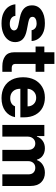

<svg xmlns="http://www.w3.org/2000/svg" viewBox="864 -1580 727 2494"><g transform="rotate(90 1227.0 -332.5)"><path d="M512.4 -380H371.4Q370.4 -401.6 349.1 -423.5Q327.8 -445.3 282.7 -445.3Q247.5 -445.3 222.8 -431.1Q198.2 -416.9 198.5 -392.8Q198.2 -370 214.3 -357.4Q230.5 -344.8 268.5 -337.4L369 -317.8Q452.8 -301.5 489.5 -264Q526.3 -226.6 526.6 -167.3Q526.6 -113.6 495.6 -73.5Q464.5 -33.4 410 -11.4Q355.5 10.7 284.8 10.7Q199.9 10.7 146 -15.8Q92 -42.3 65.3 -83.6Q38.7 -125 35.5 -169.4H185.7Q188.2 -136.4 215.6 -116.5Q242.9 -96.6 289.1 -96.6Q328.5 -96.6 351.4 -112.2Q374.3 -127.8 374.6 -152Q374.3 -172.6 358.1 -186.8Q342 -201 302.9 -208.8L206.7 -228Q48.7 -259.6 49 -384.2Q48.7 -463.1 112 -507.8Q175.4 -552.6 280.2 -552.6Q359.7 -552.6 410.5 -527.2Q461.3 -501.8 486.2 -462.4Q511 -422.9 512.4 -380Z M912.3 -545.5V-431.8H809.7V-175.4Q809.7 -143.8 823.9 -132.8Q838.1 -121.8 860.8 -121.8H912.3V0H840.2Q757.8 0 707.9 -37.5Q658 -74.9 658.4 -155.2V-431.8H583.8V-545.5H658.4V-676.1H809.7V-545.5Z M1253.6 10.7Q1169.7 10.7 1109 -23.6Q1048.3 -57.9 1015.6 -120.9Q983 -183.9 983 -270.2Q983 -354.4 1015.6 -418Q1048.3 -481.5 1107.8 -517Q1167.3 -552.6 1247.5 -552.6Q1319.6 -552.6 1377.7 -522Q1435.7 -491.5 1469.8 -429.9Q1503.9 -368.3 1503.9 -275.6V-234H1132.5V-233.7Q1132.5 -172.6 1165.8 -137.4Q1199.2 -102.3 1256 -102.3Q1294 -102.3 1321.6 -118.3Q1349.1 -134.2 1360.4 -164.8H1501.4Q1485.1 -83.5 1419.9 -36.4Q1354.8 10.7 1253.6 10.7ZM1132.5 -327.8H1361.5Q1361.2 -376.4 1330.3 -408Q1299.4 -439.6 1250 -439.6Q1199.6 -439.6 1167.3 -407Q1134.9 -374.3 1132.5 -327.8Z M1602.6 0V-545.5H1746.8V-449.2H1753.2Q1770.2 -497.5 1810.2 -525Q1850.1 -552.6 1905.2 -552.6Q1961.3 -552.6 2000.7 -524.7Q2040.1 -496.8 2053.3 -449.2H2058.9Q2075.6 -496.1 2119.5 -524.3Q2163.4 -552.6 2223.4 -552.6Q2299.7 -552.6 2347.5 -504.1Q2395.2 -455.6 2395.2 -366.8V0H2244.3V-337Q2244.3 -382.5 2220.2 -405.2Q2196 -427.9 2159.8 -427.9Q2118.6 -427.9 2095.5 -401.6Q2072.4 -375.4 2072.4 -333.1V0H1925.8V-340.2Q1925.8 -380.3 1902.9 -404.1Q1880 -427.9 1842.7 -427.9Q1805 -427.9 1779.5 -400.4Q1753.9 -372.9 1753.9 -327.4V0Z"/></g></svg>

Font: Inter Zeller
Style: Bold
Weight: 700
Designer: Rasmus Andersson; Joe Bland
Foundry: zeller
Version: Version 3.015;git-dec3a8cb1